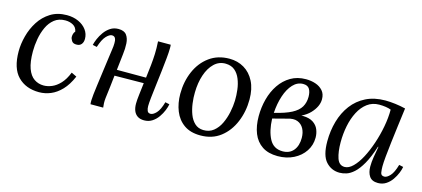

<svg xmlns="http://www.w3.org/2000/svg" viewBox="-48 -864 2699 1227"><g transform="rotate(15 1302.0 -250.0)"><path d="M278 -511Q321 -511 355 -495.5Q389 -480 408.5 -453.5Q428 -427 428 -394Q428 -372 417 -358.5Q406 -345 386 -345Q362 -344 352.5 -359Q343 -374 343 -385Q343 -394 345.5 -404Q348 -414 356 -423Q351 -451 328.5 -463.5Q306 -476 277 -476Q234 -476 205 -453Q176 -430 159 -393Q142 -356 134.5 -313.5Q127 -271 127 -231Q127 -161 142.5 -118.5Q158 -76 186 -57Q214 -38 249 -38Q275 -38 303 -49.5Q331 -61 357 -88.5Q383 -116 402 -164L437 -147Q412 -89 379 -54.5Q346 -20 308.5 -4.5Q271 11 232 11Q144 11 91.5 -42.5Q39 -96 39 -208Q39 -257 53 -310Q67 -363 96 -408.5Q125 -454 170.5 -482.5Q216 -511 278 -511Z M927 11Q900 11 883 -0.5Q866 -12 858 -32Q850 -52 850 -79Q850 -102 854.5 -138.5Q859 -175 864 -218L671 -216Q667 -178 662.5 -139.5Q658 -101 653 -63Q651 -44 651.5 -29Q652 -14 654 0H570Q569 -7 569 -12.5Q569 -18 569 -26Q570 -43 572 -65.5Q574 -88 579.5 -125.5Q585 -163 593 -226Q601 -285 605.5 -318Q610 -351 612.5 -368.5Q615 -386 616 -395.5Q617 -405 617 -416Q618 -434 612 -447.5Q606 -461 589 -461Q573 -461 552 -439Q531 -417 514 -364L486 -370Q490 -388 500 -411.5Q510 -435 526.5 -458Q543 -481 566 -496Q589 -511 619 -511Q657 -511 673 -489.5Q689 -468 691 -434Q693 -400 688 -362Q685 -336 682 -309Q679 -282 676 -256H869Q875 -304 879 -342Q883 -380 884.5 -417Q886 -454 883 -500H967Q968 -493 968 -487.5Q968 -482 968 -474Q968 -451 964 -410.5Q960 -370 954.5 -322Q949 -274 943 -226Q937 -178 933 -140.5Q929 -103 929 -84Q929 -66 934.5 -53Q940 -40 956 -40Q973 -40 993.5 -61.5Q1014 -83 1029 -136L1057 -130Q1054 -112 1044.5 -88.5Q1035 -65 1019 -42Q1003 -19 980 -4Q957 11 927 11Z M1354 -511Q1408 -511 1451 -485.5Q1494 -460 1519 -411Q1544 -362 1544 -292Q1544 -212 1515 -142.5Q1486 -73 1431.5 -31Q1377 11 1299 11Q1233 11 1190.5 -19Q1148 -49 1127.5 -100Q1107 -151 1107 -213Q1107 -294 1136.5 -362Q1166 -430 1221.5 -470.5Q1277 -511 1354 -511ZM1339 -474Q1295 -475 1263 -444.5Q1231 -414 1213.5 -362Q1196 -310 1195 -246Q1194 -212 1199 -174Q1204 -136 1216.5 -103Q1229 -70 1251.5 -49Q1274 -28 1308 -27Q1348 -26 1376 -48.5Q1404 -71 1421 -107Q1438 -143 1446.5 -184Q1455 -225 1456 -261Q1457 -296 1452.5 -333Q1448 -370 1435 -402Q1422 -434 1399 -453.5Q1376 -473 1339 -474Z M1810 11Q1748 11 1707.5 -16Q1667 -43 1647.5 -91.5Q1628 -140 1628 -205Q1628 -263 1642.5 -318Q1657 -373 1686.5 -416.5Q1716 -460 1759.5 -485.5Q1803 -511 1860 -511Q1894 -511 1923.5 -501Q1953 -491 1972 -469.5Q1991 -448 1991 -413Q1991 -365 1947 -318.5Q1903 -272 1804 -249L1807 -236L1715 -212Q1718 -130 1745.5 -78.5Q1773 -27 1833 -27Q1879 -27 1904.5 -58Q1930 -89 1930 -141Q1930 -176 1916 -202Q1902 -228 1875 -238.5Q1848 -249 1807 -236L1799 -259Q1861 -280 1902.5 -279Q1944 -278 1969 -261.5Q1994 -245 2004.5 -219.5Q2015 -194 2015 -166Q2015 -116 1988.5 -76Q1962 -36 1915.5 -12.5Q1869 11 1810 11ZM1716 -250Q1788 -267 1829 -288.5Q1870 -310 1887 -339Q1904 -368 1904 -406Q1904 -438 1892 -457.5Q1880 -477 1850 -477Q1812 -477 1783 -446Q1754 -415 1737 -363.5Q1720 -312 1716 -250Z M2385 -511Q2415 -511 2451 -506.5Q2487 -502 2519 -494Q2511 -434 2503.5 -374.5Q2496 -315 2489.5 -261.5Q2483 -208 2479 -165.5Q2475 -123 2475 -99Q2475 -79 2478 -59Q2481 -39 2503 -39Q2520 -39 2540.5 -61Q2561 -83 2576 -136L2604 -130Q2601 -112 2591.5 -88.5Q2582 -65 2566 -42Q2550 -19 2527 -4Q2504 11 2474 11Q2434 11 2417 -14Q2400 -39 2400 -79Q2400 -108 2405.5 -142Q2411 -176 2418 -213H2415Q2391 -139 2365.5 -94.5Q2340 -50 2314.5 -27Q2289 -4 2265 3.5Q2241 11 2220 11Q2166 11 2129.5 -29Q2093 -69 2093 -163Q2093 -233 2111 -296Q2129 -359 2165.5 -407.5Q2202 -456 2257 -483.5Q2312 -511 2385 -511ZM2354 -475Q2309 -475 2275.5 -450Q2242 -425 2220 -382.5Q2198 -340 2187.5 -287.5Q2177 -235 2177 -180Q2177 -116 2191 -74.5Q2205 -33 2242 -33Q2269 -33 2296.5 -60Q2324 -87 2348 -132.5Q2372 -178 2391 -234.5Q2410 -291 2421 -350Q2432 -409 2432 -463Q2417 -469 2397 -472Q2377 -475 2354 -475Z"/></g></svg>

Font: Lora Italic
Style: Italic
Weight: 400
Italic angle: -3°
Designer: Olga Karpushina, Alexei Vanyashin (Cyrillic)
Foundry: Cyreal
Version: Version 2.210; ttfautohint (v1.8.1.43-b0c9)